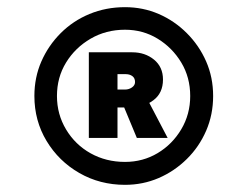

<svg xmlns="http://www.w3.org/2000/svg" viewBox="-20 -752 693 536"><path d="M329 -236Q259 -236 201.5 -269Q144 -302 110 -358.5Q76 -415 76 -484Q76 -536 95.5 -580.5Q115 -625 149.5 -659.5Q184 -694 230 -713Q276 -732 329 -732Q379 -732 423 -713Q467 -694 501.5 -659.5Q536 -625 555.5 -580.5Q575 -536 575 -484Q575 -432 555.5 -387Q536 -342 501.5 -308Q467 -274 423 -255Q379 -236 329 -236ZM329 -300Q379 -300 420 -324.5Q461 -349 486 -391Q511 -433 511 -484Q511 -536 486 -577.5Q461 -619 420 -644Q379 -669 329 -669Q276 -669 233 -644Q190 -619 164.5 -577.5Q139 -536 139 -484Q139 -433 164.5 -390.5Q190 -348 233 -324Q276 -300 329 -300ZM362 -367 325 -456 393 -472 448 -367ZM228 -367V-606H349Q385 -606 410 -585.5Q435 -565 435 -530Q435 -492 408 -472Q381 -452 349 -452H294L308 -464V-367ZM308 -495 295 -502H329Q340 -502 348.5 -508Q357 -514 357 -523Q357 -534 349.5 -539.5Q342 -545 331 -545H293L308 -553Z"/></svg>

Font: Lexend Tera
Style: Bold
Weight: 700
Designer: Bonnie Shaver-Troup, Thomas Jockin
Foundry: Lexend
Version: Version 1.007